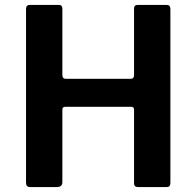

<svg xmlns="http://www.w3.org/2000/svg" viewBox="-20 -762 800 782"><path d="M514 -327H246Q234 -327 234 -316V-20Q234 0 211 0H105Q94 0 90 -4.5Q86 -9 86 -18V-725Q86 -742 101 -742H220Q234 -742 234 -726V-457Q234 -441 248 -441H512Q526 -441 526 -456V-726Q526 -742 540 -742H659Q674 -742 674 -725V-17Q674 0 659 0H543Q526 0 526 -15V-316Q526 -327 514 -327Z"/></svg>

Font: Libre Franklin SemiBold
Style: Regular
Weight: 600
Designer: Pablo Impallari, Rodrigo Fuenzalida, Nhung Nguyen
Foundry: Impallari Type
Version: Version 3.000